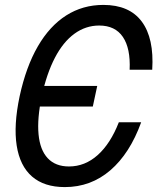

<svg xmlns="http://www.w3.org/2000/svg" viewBox="-20 -746 641 782"><path d="M244 16Q160 16 110.5 -27Q61 -70 48 -153Q35 -236 60 -354Q86 -474 134 -557Q182 -640 249.5 -683Q317 -726 401 -726Q507 -726 557.5 -658Q608 -590 600 -462H508Q512 -549 480.5 -595.5Q449 -642 384 -642Q329 -642 283 -608.5Q237 -575 203.5 -510.5Q170 -446 150 -354Q131 -263 137 -199Q143 -135 174.5 -101.5Q206 -68 261 -68Q326 -68 378 -114.5Q430 -161 464 -248H555Q509 -121 429.5 -52.5Q350 16 244 16ZM358 -312H79L97 -396H376Z"/></svg>

Font: Geist Mono
Style: Italic
Weight: 400
Italic angle: -12°
Monospace: yes
Designer: Basement.studio, Andrés Briganti, Mateo Zaragoza
Foundry: Basement.studio, Vercel, Andrés Briganti, Guido Ferreyra, Mateo Zaragoza
Version: Version 1.500